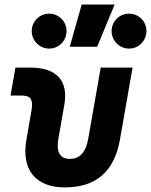

<svg xmlns="http://www.w3.org/2000/svg" viewBox="-20 -815 665 845"><path d="M265.1 9.8C402.3 9.8 482.9 -59.6 507.8 -200.2L563.5 -517.6H423.3L368.2 -204.1C357.9 -145.5 332 -115.7 287.1 -115.7C244.6 -115.7 226.6 -145.5 236.8 -204.1L262.7 -351.6C282.2 -460.4 230 -517.6 111.3 -517.6H47.9L26.4 -394.5H75.7C115.7 -394.5 127 -376.5 118.2 -326.2L96.2 -200.2C73.2 -68.4 136.2 9.8 265.1 9.8ZM287.1 -609.4H407.7L484.4 -794.9H339.4ZM547.9 -601.1C590.3 -601.1 624.5 -635.7 624.5 -678.2C624.5 -721.2 590.3 -754.9 547.9 -754.9C505.4 -754.9 471.2 -721.2 471.2 -678.2C471.2 -635.7 505.4 -601.1 547.9 -601.1ZM196.3 -601.1C238.8 -601.1 272.9 -635.7 272.9 -678.2C272.9 -721.2 238.8 -754.9 196.3 -754.9C154.3 -754.9 119.6 -721.2 119.6 -678.2C119.6 -635.7 154.3 -601.1 196.3 -601.1Z"/></svg>

Font: Cascadia Mono NF
Style: Bold Italic
Weight: 700
Italic angle: -10°
Monospace: yes
Designer: Aaron Bell
Foundry: Saja Typeworks
Version: Version 2404.023